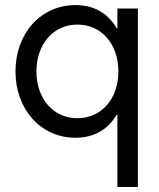

<svg xmlns="http://www.w3.org/2000/svg" viewBox="-20 -538 638 769"><path d="M532.2 210.9V-503.9H450.2V-424.8H447.3C412.6 -484.9 356.4 -517.6 282.2 -517.6C142.6 -517.6 42 -403.3 42 -252C42 -100.6 142.6 13.7 282.2 13.7C356.4 13.7 412.6 -19 447.3 -79.1H450.2V210.9ZM290 -64.5C193.4 -64.5 126 -142.6 126 -252C126 -361.3 193.4 -439.5 290 -439.5C385.7 -439.5 454.1 -362.3 454.1 -252C454.1 -141.6 385.7 -64.5 290 -64.5Z"/></svg>

Font: Wanted Sans
Style: Regular
Weight: 400
Designer: Original Design by Kil Hyung-jin and Kang Hanbin, Wanted Lab, Inc; Hangeul from Source Han Sans by Jang Soo-young and Ka
Foundry: Wanted Lab, Inc.
Version: Version 1.001;Glyphs 3.2 (3227)